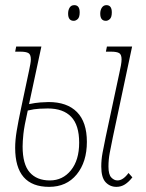

<svg xmlns="http://www.w3.org/2000/svg" viewBox="-20 -717 569 747"><path d="M433 10Q408 10 391 -8Q374 -26 374 -69Q374 -96 379 -122.5Q384 -149 391 -183L444 -431Q448 -448 450.5 -462.5Q453 -477 453 -486Q453 -505 443.5 -510.5Q434 -516 412 -516H392L396 -536H494L419 -183Q412 -149 407 -122.5Q402 -96 402 -69Q402 -38 413 -26.5Q424 -15 437 -15Q459 -15 480 -44L495 -27Q481 -9 466 0.5Q451 10 433 10ZM171 10Q39 10 39 -142Q39 -172 45 -208Q51 -244 62 -296L93 -442Q96 -456 98 -467.5Q100 -479 100 -486Q100 -505 90.5 -510.5Q81 -516 59 -516H39L43 -536H141L93 -312Q117 -317 137 -318.5Q157 -320 169 -320Q241 -320 279.5 -281Q318 -242 318 -165Q318 -87 278.5 -38.5Q239 10 171 10ZM174 -15Q224 -15 256 -54.5Q288 -94 288 -162Q288 -230 257 -262.5Q226 -295 166 -295Q154 -295 133.5 -294Q113 -293 88 -287Q74 -225 71 -195.5Q68 -166 68 -147Q68 -78 95.5 -46.5Q123 -15 174 -15ZM392 -636Q370 -636 370 -664Q370 -678 376.5 -687.5Q383 -697 394 -697Q415 -697 415 -669Q415 -650 407.5 -643Q400 -636 392 -636ZM267 -636Q245 -636 245 -664Q245 -678 251 -687.5Q257 -697 269 -697Q290 -697 290 -669Q290 -650 282.5 -643Q275 -636 267 -636Z"/></svg>

Font: Noto Serif ExtraCondensed Thin
Style: Italic
Weight: 100
Width: 2
Italic angle: -12°
Designer: Monotype Design Team
Foundry: Monotype Imaging Inc.
Version: Version 2.013